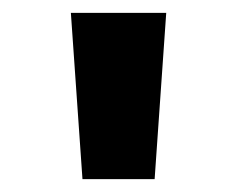

<svg xmlns="http://www.w3.org/2000/svg" viewBox="-20 -749 368 298"><path d="M108 -471H220L238 -729H90Z"/></svg>

Font: Noto Sans Gurmukhi Condensed ExtraBold
Style: Regular
Weight: 800
Width: 3
Designer: Jelle Bosma - Monotype Design Team
Foundry: Monotype Imaging Inc.
Version: Version 2.004